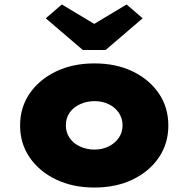

<svg xmlns="http://www.w3.org/2000/svg" viewBox="-20 -830 844 860"><path d="M403 10Q306 10 231 -26Q156 -62 113 -124.5Q70 -187 70 -268Q70 -349 113 -411.5Q156 -474 231 -510Q306 -546 403 -546Q500 -546 574.5 -510Q649 -474 691.5 -411.5Q734 -349 734 -268Q734 -187 691.5 -124.5Q649 -62 574.5 -26Q500 10 403 10ZM403 -160Q438 -160 466.5 -174Q495 -188 512 -212.5Q529 -237 529 -268Q529 -300 512 -325Q495 -350 466.5 -363.5Q438 -377 403 -377Q368 -377 338 -363Q308 -349 291.5 -325Q275 -301 275 -268Q275 -237 291.5 -212.5Q308 -188 338 -174Q368 -160 403 -160ZM351 -606 185 -748 257 -810 417 -714H387L547 -810L619 -748L453 -606Z"/></svg>

Font: Lexend Exa Black
Style: Regular
Weight: 900
Designer: Bonnie Shaver-Troup, Thomas Jockin
Foundry: Lexend
Version: Version 1.007